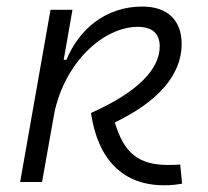

<svg xmlns="http://www.w3.org/2000/svg" viewBox="-20 -547 626 577"><path d="M473.1 9.8C495.6 9.8 511.2 7.8 527.3 4.9L521.5 -52.7C510.3 -51.8 502.4 -51.3 484.9 -51.3C398.4 -51.3 352.5 -85.4 325.2 -179.2C449.7 -238.8 525.9 -318.4 525.9 -415C525.9 -486.8 482.9 -527.3 407.7 -527.3C295.9 -527.3 216.3 -457 179.7 -367.2H171.4L197.8 -517.6H131.8L40.5 0H106.4L143.1 -206.5C174.3 -358.4 289.6 -466.3 394.5 -466.3C437 -466.3 460 -446.3 460 -407.7C460 -339.8 395 -270.5 253.4 -207.5C273.9 -67.4 349.6 9.8 473.1 9.8Z"/></svg>

Font: Cascadia Mono PL Light
Style: Italic
Weight: 300
Italic angle: -10°
Monospace: yes
Designer: Aaron Bell
Foundry: Saja Typeworks
Version: Version 2404.023